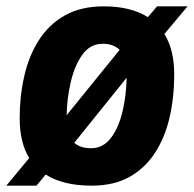

<svg xmlns="http://www.w3.org/2000/svg" viewBox="-35 -575 611 605"><path d="M254 10Q164 10 109 -25L80 10H-15L57 -77Q27 -126 27 -203Q27 -272 41.5 -335.5Q56 -399 87.5 -448.5Q119 -498 169.5 -526.5Q220 -555 292 -555Q377 -555 431 -521L460 -555H556L483 -468Q514 -418 514 -341Q514 -269 499.5 -205.5Q485 -142 453.5 -93.5Q422 -45 373 -17.5Q324 10 254 10ZM286 -437Q248 -436 224 -402Q200 -368 188 -316.5Q176 -265 175 -212L342 -418Q321 -438 286 -437ZM255 -108Q291 -109 315 -141Q339 -173 351 -223.5Q363 -274 364 -330L199 -125Q219 -107 255 -108Z"/></svg>

Font: Georama
Style: Bold Italic
Weight: 700
Italic angle: -9°
Designer: Jean-Baptiste Levee
Foundry: Production Type
Version: Version 1.000